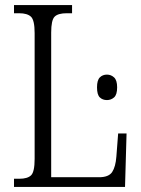

<svg xmlns="http://www.w3.org/2000/svg" viewBox="-20 -734 554 754"><path d="M35 0V-32H56Q88 -32 102 -45.5Q116 -59 116 -110V-604Q116 -655 101.5 -668.5Q87 -682 55 -682H35V-714H263V-682H242Q208 -682 194.5 -668.5Q181 -655 181 -606V-38H369Q407 -38 420.5 -58.5Q434 -79 437 -119L444 -210H477L471 0ZM400 -341Q383 -341 372 -351.5Q361 -362 361 -391Q361 -419 372 -430Q383 -441 400 -441Q416 -441 428 -430Q440 -419 440 -391Q440 -362 428 -351.5Q416 -341 400 -341Z"/></svg>

Font: Noto Serif Condensed Light
Style: Regular
Weight: 300
Width: 3
Designer: Monotype Design Team
Foundry: Monotype Imaging Inc.
Version: Version 2.013